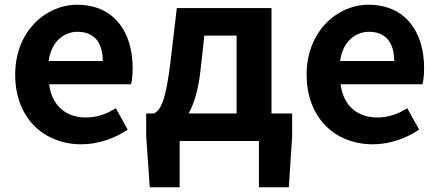

<svg xmlns="http://www.w3.org/2000/svg" viewBox="-20 -594 1849 809"><path d="M323 14C392 14 463 -10 518 -48L468 -138C428 -113 388 -99 342 -99C259 -99 199 -147 187 -239H532C536 -252 539 -279 539 -307C539 -461 459 -574 305 -574C172 -574 44 -461 44 -280C44 -95 166 14 323 14ZM185 -337C196 -418 248 -460 307 -460C379 -460 413 -412 413 -337Z M825 -299 841 -444H977V-116H775C798 -158 816 -217 825 -299ZM737 0H1071V195H1197L1211 -20V-116H1124V-560H725L698 -331C678 -166 657 -131 629 -116H596V-20L611 195H737Z M1551 14C1620 14 1691 -10 1746 -48L1696 -138C1656 -113 1616 -99 1570 -99C1487 -99 1427 -147 1415 -239H1760C1764 -252 1767 -279 1767 -307C1767 -461 1687 -574 1533 -574C1400 -574 1272 -461 1272 -280C1272 -95 1394 14 1551 14ZM1413 -337C1424 -418 1476 -460 1535 -460C1607 -460 1641 -412 1641 -337Z"/></svg>

Font: Source Han Sans JP
Style: Bold
Weight: 700
Designer: Ryoko NISHIZUKA 西塚涼子 (kana, bopomofo & ideographs); Paul D. Hunt (Latin, Greek & Cyrillic); Sandoll Communications 산돌커뮤니
Foundry: Adobe
Version: Version 2.002;hotconv 1.0.116;makeotfexe 2.5.65601